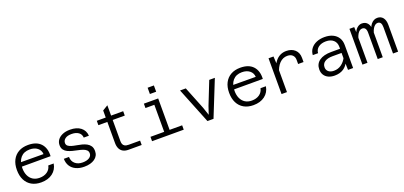

<svg xmlns="http://www.w3.org/2000/svg" viewBox="21 -1748 5807 2763"><g transform="rotate(-20 2925.0 -366.5)"><path d="M331 12Q247 12 186 -22.5Q125 -57 92.5 -121.5Q60 -186 60 -275Q60 -364 93 -427.5Q126 -491 187 -525.5Q248 -560 333 -560Q461 -560 526 -490Q591 -420 584 -297H126V-362L499 -360Q495 -420 450 -455.5Q405 -491 333 -491Q243 -491 193 -433.5Q143 -376 143 -273Q143 -208 165.5 -159.5Q188 -111 230 -84.5Q272 -58 331 -58Q401 -58 448.5 -91.5Q496 -125 507 -183H590Q575 -92 506 -40Q437 12 331 12Z M990 12Q918 12 864 -13Q810 -38 780.5 -84.5Q751 -131 750 -196H829Q830 -130 874 -92Q918 -54 989 -54Q1052 -54 1090 -78Q1128 -102 1128 -143Q1128 -175 1107.5 -194Q1087 -213 1054.5 -224Q1022 -235 982.5 -243Q943 -251 904 -261Q865 -271 832.5 -286.5Q800 -302 779.5 -329.5Q759 -357 759 -401Q759 -447 785 -482.5Q811 -518 859.5 -539Q908 -560 975 -560Q1077 -560 1137.5 -513Q1198 -466 1203 -385H1124Q1121 -437 1081.5 -465.5Q1042 -494 975 -494Q910 -494 876.5 -468Q843 -442 843 -404Q843 -375 863 -358.5Q883 -342 916 -332.5Q949 -323 988.5 -316.5Q1028 -310 1067 -300Q1106 -290 1138.5 -272.5Q1171 -255 1191 -225.5Q1211 -196 1211 -148Q1211 -73 1150.5 -30.5Q1090 12 990 12Z M1670 0Q1620 0 1586.5 -19Q1553 -38 1536.5 -73.5Q1520 -109 1520 -157V-656L1602 -706V-157Q1602 -133 1609 -112.5Q1616 -92 1637 -79.5Q1658 -67 1698 -67H1871V0ZM1383 -481V-548H1787V-481Z M2240 0V-548H2323V0ZM2030 0V-67H2515V0ZM2104 -481V-548H2282V-481ZM2233 -649V-745H2329V-649Z M2878 0 2658 -548H2746L2885 -200L2926 -78L2967 -200L3105 -548H3191L2971 0Z M3581 12Q3497 12 3436 -22.5Q3375 -57 3342.5 -121.5Q3310 -186 3310 -275Q3310 -364 3343 -427.5Q3376 -491 3437 -525.5Q3498 -560 3583 -560Q3711 -560 3776 -490Q3841 -420 3834 -297H3376V-362L3749 -360Q3745 -420 3700 -455.5Q3655 -491 3583 -491Q3493 -491 3443 -433.5Q3393 -376 3393 -273Q3393 -208 3415.5 -159.5Q3438 -111 3480 -84.5Q3522 -58 3581 -58Q3651 -58 3698.5 -91.5Q3746 -125 3757 -183H3840Q3825 -92 3756 -40Q3687 12 3581 12Z M4385 -325V-388Q4385 -434 4357 -461.5Q4329 -489 4277 -489Q4209 -489 4157.5 -437Q4106 -385 4079 -283L4065 -375Q4086 -436 4118 -477Q4150 -518 4192.5 -539Q4235 -560 4287 -560Q4368 -560 4418 -514.5Q4468 -469 4468 -388V-325ZM4013 0V-548H4089L4096 -415V0Z M5031 0 5027 -133V-355Q5027 -420 4985 -457.5Q4943 -495 4871 -495Q4801 -495 4756.5 -462.5Q4712 -430 4708 -373H4627Q4631 -432 4663.5 -473.5Q4696 -515 4750 -537.5Q4804 -560 4873 -560Q4945 -560 4998 -535Q5051 -510 5080 -463.5Q5109 -417 5109 -352V0ZM4825 12Q4771 12 4730 -7Q4689 -26 4666.5 -61.5Q4644 -97 4644 -146Q4644 -231 4709 -278Q4774 -325 4892 -325H5040V-261H4888Q4812 -261 4769 -232Q4726 -203 4726 -150Q4726 -106 4757 -81.5Q4788 -57 4838 -57Q4903 -57 4952.5 -93Q5002 -129 5033 -191L5043 -127Q5016 -61 4961 -24.5Q4906 12 4825 12Z M5720 0V-405Q5720 -446 5705.5 -468Q5691 -490 5662 -490Q5621 -490 5589 -439Q5557 -388 5546 -284L5537 -372Q5543 -462 5584 -511Q5625 -560 5681 -560Q5736 -560 5767 -521Q5798 -482 5798 -410V0ZM5252 0V-548H5325L5329 -440V0ZM5486 0V-405Q5486 -447 5470.5 -468.5Q5455 -490 5425 -490Q5383 -490 5352 -438Q5321 -386 5310 -284L5307 -374Q5311 -433 5330.5 -474.5Q5350 -516 5380.5 -538Q5411 -560 5445 -560Q5502 -560 5532.5 -520Q5563 -480 5563 -410V0Z"/></g></svg>

Font: Azeret Mono Thin Light
Style: Regular
Weight: 300
Version: Version 1.002